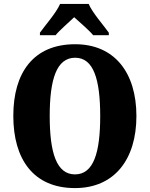

<svg xmlns="http://www.w3.org/2000/svg" viewBox="-20 -951 765 981"><path d="M184 -784V-771H264C283 -795 332 -837 359 -863C386 -839 442 -790 456 -771H536V-784C509 -822 452 -886 433 -931H287C268 -886 211 -822 184 -784ZM363 10C565 10 677 -137 677 -358C677 -580 565 -725 364 -725C151 -725 48 -580 48 -359C48 -137 151 10 363 10ZM363 -60C269 -60 234 -170 234 -358C234 -546 269 -656 364 -656C458 -656 492 -546 492 -358C492 -170 458 -60 363 -60Z"/></svg>

Font: Noto Serif Khmer Condensed Black
Style: Regular
Weight: 900
Width: 3
Designer: Danh Hong and the Monotype Design Team
Foundry: Monotype Imaging Inc.
Version: Version 2.004